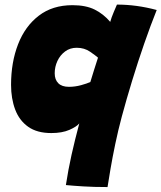

<svg xmlns="http://www.w3.org/2000/svg" viewBox="-20 -564 686 816"><path d="M437 231Q378 231 334 228.2Q290 225.5 260 222.5Q270 157 284 94.2Q298 31.5 317 -39.5Q305.5 -25.5 274.8 -12Q244 1.5 198 1.5Q137.5 1.5 99.8 -25.2Q62 -52 44.5 -98.5Q27 -145 27 -203.5Q27 -299 56.8 -375.8Q86.5 -452.5 144.8 -497.2Q203 -542 288 -542Q344.5 -542 382 -523.5Q419.5 -505 448.5 -471Q453 -488 463.2 -512.2Q473.5 -536.5 477 -544.5Q560.5 -544.5 646 -521.5Q620 -456.5 593 -378.8Q566 -301 541.5 -220.8Q517 -140.5 497.5 -68Q482 -10 470 47.5Q458 105 449.8 153Q441.5 201 437 231ZM273 -195Q299 -195 324.5 -202Q350 -209 364 -215.5Q371.5 -241 380 -267.5Q388.5 -294 396.5 -319Q387 -327.5 362.8 -344.2Q338.5 -361 306 -361Q277.5 -361 256.5 -345.2Q235.5 -329.5 224 -304.8Q212.5 -280 212.5 -252.5Q212.5 -225.5 227.8 -210.2Q243 -195 273 -195Z"/></svg>

Font: Grandstander Black
Style: Italic
Weight: 900
Italic angle: -15°
Designer: Tyler Finck
Foundry: Etcetera Type Co
Version: Version 1.200; ttfautohint (v1.8.3)